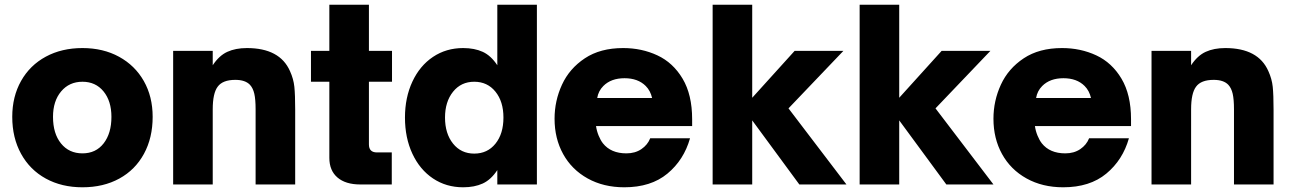

<svg xmlns="http://www.w3.org/2000/svg" viewBox="-20 -783 5477 815"><path d="M32 -287Q32 -373 69.5 -439.5Q107 -506 174.5 -542.5Q242 -579 330 -579Q418 -579 485.5 -542Q553 -505 590.5 -439Q628 -373 628 -287Q628 -198 591 -130Q554 -62 486.5 -25Q419 12 330 12Q242 12 174.5 -25Q107 -62 69.5 -130Q32 -198 32 -287ZM453 -287Q453 -354 419.5 -395Q386 -436 330 -436Q274 -436 239.5 -395Q205 -354 205 -287Q205 -216 239 -174Q273 -132 330 -132Q387 -132 420 -174.5Q453 -217 453 -287Z M715 0V-567H883V-506Q910 -547 945 -563Q980 -579 1028 -579Q1168 -579 1211 -481Q1226 -448 1229.5 -414.5Q1233 -381 1233 -317V0H1065V-319Q1065 -361 1059.5 -385Q1054 -409 1041 -423Q1021 -444 979 -444Q925 -444 904 -415Q883 -387 883 -319V0Z M1509 0Q1447 0 1412.5 -29.5Q1378 -59 1378 -113V-436H1300V-567H1378V-763H1546V-567H1644V-436H1546V-170Q1546 -136 1580 -136H1643V0Z M1699 -284Q1699 -369 1730.5 -436.5Q1762 -504 1818 -541.5Q1874 -579 1946 -579Q1994 -579 2029 -563Q2064 -547 2091 -506V-763H2259V0H2091V-61Q2064 -20 2029 -4Q1994 12 1946 12Q1874 12 1818 -25.5Q1762 -63 1730.5 -130.5Q1699 -198 1699 -284ZM2117 -284Q2117 -352 2083 -394Q2049 -436 1993 -436Q1937 -436 1903 -393.5Q1869 -351 1869 -284Q1869 -216 1903 -173.5Q1937 -131 1993 -131Q2049 -131 2083 -173Q2117 -215 2117 -284Z M2334 -279Q2334 -355 2365.5 -423.5Q2397 -492 2462.5 -535.5Q2528 -579 2625 -579Q2704 -579 2770.5 -548Q2837 -517 2877.5 -449Q2918 -381 2918 -277V-248H2510Q2513 -227 2521 -207.5Q2529 -188 2539 -175Q2573 -132 2639 -132Q2676 -132 2702.5 -150Q2729 -168 2740 -196H2909Q2883 -104 2813 -46Q2743 12 2630 12Q2542 12 2474.5 -25.5Q2407 -63 2370.5 -129Q2334 -195 2334 -279ZM2748 -367Q2741 -398 2721 -418Q2688 -451 2631 -451Q2574 -451 2541 -418Q2520 -397 2515 -367Z M3173 0H3005V-763H3173V-368L3353 -567H3560L3327 -323L3573 0H3373L3173 -272Z M3797 0H3629V-763H3797V-368L3977 -567H4184L3951 -323L4197 0H3997L3797 -272Z M4197 -279Q4197 -355 4228.5 -423.5Q4260 -492 4325.5 -535.5Q4391 -579 4488 -579Q4567 -579 4633.5 -548Q4700 -517 4740.5 -449Q4781 -381 4781 -277V-248H4373Q4376 -227 4384 -207.5Q4392 -188 4402 -175Q4436 -132 4502 -132Q4539 -132 4565.5 -150Q4592 -168 4603 -196H4772Q4746 -104 4676 -46Q4606 12 4493 12Q4405 12 4337.5 -25.5Q4270 -63 4233.5 -129Q4197 -195 4197 -279ZM4611 -367Q4604 -398 4584 -418Q4551 -451 4494 -451Q4437 -451 4404 -418Q4383 -397 4378 -367Z M4868 0V-567H5036V-506Q5063 -547 5098 -563Q5133 -579 5181 -579Q5321 -579 5364 -481Q5379 -448 5382.5 -414.5Q5386 -381 5386 -317V0H5218V-319Q5218 -361 5212.5 -385Q5207 -409 5194 -423Q5174 -444 5132 -444Q5078 -444 5057 -415Q5036 -387 5036 -319V0Z"/></svg>

Font: Open Sauce One Black
Style: Regular
Weight: 900
Designer: Alfredo Marco Pradil
Foundry: Creative Sauce Fz LLC
Version: Version 1.477